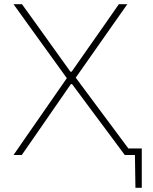

<svg xmlns="http://www.w3.org/2000/svg" viewBox="-20 -733 723 908"><path d="M620.5 155 618 -5.5 633.5 0H576V-31Q595 -31 613.5 -31Q632 -31 650.5 -31Q650.5 -8 650.5 16.2Q650.5 40.5 650.5 63.5Q650.5 86.5 650.5 109.5Q650.5 132.5 650.5 155ZM44 0Q76.5 -47.5 110.5 -96.2Q144.5 -145 182 -199L302 -372V-355L197.5 -500Q161 -550.5 124.2 -601.5Q87.5 -652.5 44 -713H84Q122.5 -660 158.8 -609.2Q195 -558.5 228 -512.5L313 -394H319L402.5 -513.5Q435 -559.5 470.8 -610.8Q506.5 -662 542 -713H582Q543.5 -658 508.2 -608Q473 -558 443 -515L332 -357V-374L447.5 -218.5Q490 -161.5 529 -109Q568 -56.5 610 0H570Q531 -52.5 495.8 -100Q460.5 -147.5 428 -191L321 -335H315L215 -190.5Q183 -144 151.2 -98.2Q119.5 -52.5 83 0Z"/></svg>

Font: Commissioner Thin
Style: Regular
Weight: 100
Designer: Kostas Bartsokas
Foundry: Kostas Bartsokas
Version: Version 1.001;gftools[0.9.23]